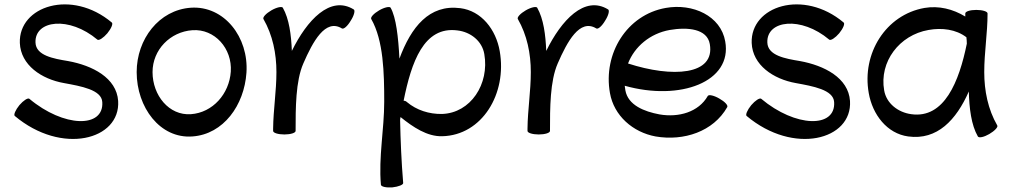

<svg xmlns="http://www.w3.org/2000/svg" viewBox="-20 -594 4585 871"><path d="M47 -68C260 111 527 41 516 -136C509 -241 399 -297 289 -317C222 -328 143 -342 141 -401C137 -503 294 -522 422 -414C429 -409 449 -422 467 -443C485 -465 494 -487 487 -492C305 -645 64 -567 70 -399C74 -299 168 -235 271 -217C347 -203 441 -187 444 -131C452 -12 269 -15 113 -146C106 -151 86 -138 68 -117C50 -95 41 -73 47 -68Z M853 25C994 15 1088 -117 1098 -264C1109 -425 997 -569 846 -559C701 -549 600 -416 600 -267C600 -107 706 36 853 25ZM672 -267C672 -368 752 -450 853 -457C954 -464 1034 -374 1027 -269C1020 -168 945 -83 846 -76C747 -69 672 -161 672 -267Z M1321 0C1321 -104 1321 -226 1356 -306C1399 -405 1456 -511 1531 -465C1539 -460 1557 -476 1571 -500C1586 -523 1592 -546 1585 -551C1478 -617 1372 -502 1304 -363C1301 -436 1292 -508 1263 -559C1259 -566 1235 -561 1211 -547C1187 -533 1171 -516 1175 -508C1217 -435 1234 -351 1234 -267C1234 -181 1220 -97 1219 -11C1219 -11 1219 -10 1219 -9C1219 -9 1219 -8 1219 -6C1219 -6 1219 -5 1219 -4C1219 -3 1219 -1 1219 0C1219 9 1242 16 1270 16C1298 16 1321 9 1321 0Z M1664 -508C1720 -410 1723 -262 1723 -133C1723 -7 1697 119 1708 244C1709 253 1732 258 1760 256C1788 253 1810 244 1809 236C1801 140 1797 44 1795 -51C1796 -55 1796 -59 1797 -63C1854 -17 1918 26 1986 24C2167 20 2281 -169 2247 -362C2230 -460 2164 -545 2068 -557C1927 -575 1845 -471 1792 -328C1787 -425 1777 -515 1752 -559C1748 -566 1724 -561 1700 -547C1676 -533 1660 -516 1664 -508ZM1826 -131C1822 -135 1817 -137 1811 -137C1846 -311 1902 -476 2055 -456C2115 -449 2167 -408 2177 -349C2201 -213 2115 -81 1985 -77C1927 -76 1870 -94 1826 -131Z M2475 0C2475 -104 2475 -226 2510 -306C2553 -405 2610 -511 2685 -465C2693 -460 2711 -476 2725 -500C2740 -523 2746 -546 2739 -551C2632 -617 2526 -502 2458 -363C2455 -436 2446 -508 2417 -559C2413 -566 2389 -561 2365 -547C2341 -533 2325 -516 2329 -508C2371 -435 2388 -351 2388 -267C2388 -181 2374 -97 2373 -11C2373 -11 2373 -10 2373 -9C2373 -9 2373 -8 2373 -6C2373 -6 2373 -5 2373 -4C2373 -3 2373 -1 2373 0C2373 9 2396 16 2424 16C2452 16 2475 9 2475 0Z M3279 -108C3284 -116 3268 -133 3243 -147C3219 -161 3196 -166 3191 -159C3149 -85 3058 -60 2972 -75C2902 -88 2829 -117 2817 -184C2816 -191 2815 -198 2814 -205C3066 -134 3303 -223 3270 -406C3250 -522 3123 -580 3000 -558C2824 -527 2715 -351 2747 -172C2765 -69 2851 6 2954 25C3082 47 3216 3 3279 -108ZM3018 -458C3099 -472 3188 -464 3200 -394C3225 -252 3029 -241 2829 -306C2859 -383 2929 -442 3018 -458Z M3367 -68C3580 111 3847 41 3836 -136C3829 -241 3719 -297 3609 -317C3542 -328 3463 -342 3461 -401C3457 -503 3614 -522 3742 -414C3749 -409 3769 -422 3787 -443C3805 -465 3814 -487 3807 -492C3625 -645 3384 -567 3390 -399C3394 -299 3488 -235 3591 -217C3667 -203 3761 -187 3764 -131C3772 -12 3589 -15 3433 -146C3426 -151 3406 -138 3388 -117C3370 -95 3361 -73 3367 -68Z M4504 -25C4462 -98 4445 -182 4445 -267C4445 -356 4460 -444 4460 -533C4460 -542 4437 -549 4409 -549C4381 -549 4359 -542 4359 -533C4359 -529 4359 -524 4359 -519C4303 -553 4239 -569 4174 -558C3998 -527 3889 -351 3921 -172C3938 -74 4004 12 4100 25C4232 43 4318 -50 4375 -179C4377 -103 4386 -27 4416 25C4421 33 4444 28 4468 14C4492 0 4509 -18 4504 -25ZM4114 -76C4054 -84 4001 -125 3991 -184C3968 -314 4060 -435 4192 -458C4253 -469 4317 -461 4364 -425C4365 -416 4366 -406 4366 -396C4331 -224 4264 -55 4114 -76Z"/></svg>

Font: Nupuram Medium
Style: Regular
Weight: 500
Designer: Santhosh Thottingal (santhosh.thottingal@gmail.com)
Foundry: SMC
Version: Version 1.000